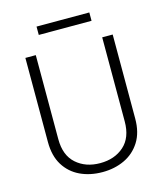

<svg xmlns="http://www.w3.org/2000/svg" viewBox="-126 -957 910 1062"><g transform="rotate(-15 329.0 -426.0)"><path d="M519.5 -710.9H579.6V-229.5Q579.6 -149.9 545.9 -96.7Q512.2 -43.5 455.6 -16.8Q398.9 9.8 329.6 9.8Q258.8 9.8 202.1 -16.8Q145.5 -43.5 112.5 -96.7Q79.6 -149.9 79.6 -229.5V-710.9H139.2V-229.5Q139.2 -136.7 193.1 -89.1Q247.1 -41.5 329.6 -41.5Q412.6 -41.5 466.1 -89.1Q519.5 -136.7 519.5 -229.5ZM486.3 -862.3V-814.5H184.1V-862.3Z"/></g></svg>

Font: Vazirmatn FD ExtraLight
Style: Regular
Weight: 200
Designer: Saber Rastikerdar
Foundry: Saber Rastikerdar
Version: Version 33.003